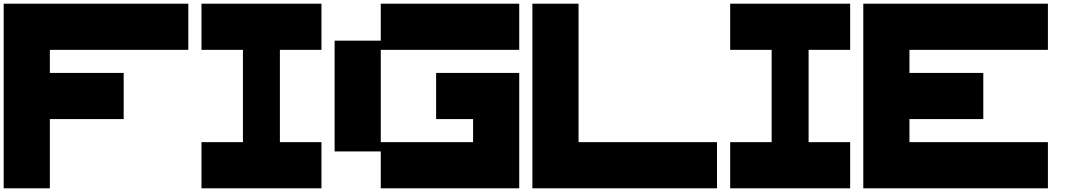

<svg xmlns="http://www.w3.org/2000/svg" viewBox="-20 -1020 5768 1040"><path d="M0 0V-1000H1000V-750H250V-625H649.9V-375H250V0Z M1071.3 0V-250H1295.9V-750H1071.3V-1000H1721.2V-750H1496.1V-250H1721.2V0Z M2042.5 0V-199.7H1792.5V-799.8H2042.5V-1000H2792.5V-750H2042.5V-250H2542.5V-375H2342.3V-625H2792.5V0Z M2863.8 0V-1000H3113.8V-250H3863.8V0Z M3935.1 0V-250H4159.7V-750H3935.1V-1000H4585V-750H4359.9V-250H4585V0Z M4656.2 0V-1000H5656.2V-750H4906.2V-625H5306.2V-375H4906.2V-250H5656.2V0Z"/></svg>

Font: Minecraft five bold
Style: Regular
Weight: 400
Designer: AngelloENF2
Foundry: https://fontstruct.com
Version: Version 1.0